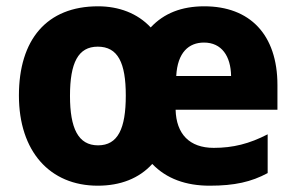

<svg xmlns="http://www.w3.org/2000/svg" viewBox="-20 -579 937 609"><path d="M628 -559C556 -559 500 -537 458 -492C416 -537 357 -559 291 -559C128 -559 40 -453 40 -276C40 -99 138 10 290 10C362 10 421 -13 463 -59C508 -12 570 10 645 10C724 10 777 -2 829 -30V-153C771 -123 719 -110 658 -110C581 -110 539 -154 537 -231H860V-309C860 -470 772 -559 628 -559ZM627 -444C683 -444 712 -401 713 -338H539C543 -413 579 -444 627 -444ZM290 -431C354 -431 379 -380 379 -276C379 -171 354 -118 291 -118C228 -118 202 -172 202 -275C202 -380 228 -431 290 -431Z"/></svg>

Font: Noto Sans Gujarati UI SemiCondensed ExtraBold
Style: Regular
Weight: 800
Width: 4
Designer: Jelle Bosma - Monotype Design Team, Universal Thirst
Foundry: Monotype Imaging Inc.
Version: Version 2.106